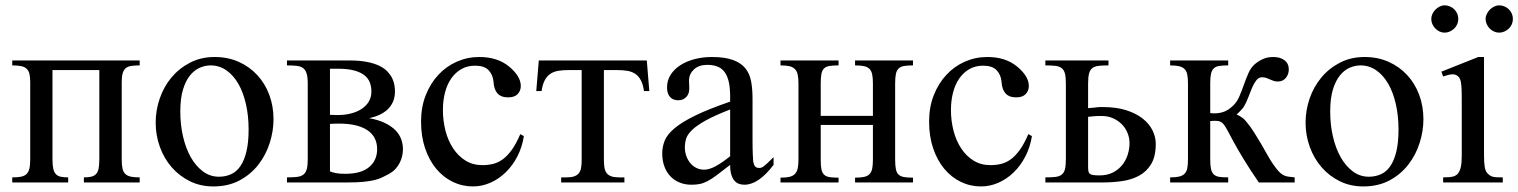

<svg xmlns="http://www.w3.org/2000/svg" viewBox="-20 -669 5567 704"><path d="M287.6 0V-18.6Q303.7 -18.6 314.7 -21.2Q325.7 -23.9 332.3 -31Q338.9 -38.1 341.6 -51Q344.2 -64 344.2 -84.5V-412.1H172.4V-84.5Q172.4 -63.5 175.3 -50.5Q178.2 -37.6 184.8 -30.5Q191.4 -23.4 202.6 -21Q213.9 -18.6 230 -18.6V0H24.9V-18.6Q43.9 -18.6 56.6 -21Q69.3 -23.4 76.9 -30.5Q84.5 -37.6 87.6 -50.5Q90.8 -63.5 90.8 -84.5V-367.7Q90.8 -386.2 87.9 -398.2Q85 -410.2 77.6 -417Q70.3 -423.8 57.6 -426.5Q44.9 -429.2 24.9 -429.2V-447.3H492.2V-429.2Q473.6 -429.2 460.9 -427.2Q448.2 -425.3 440.7 -418.7Q433.1 -412.1 429.7 -399.9Q426.3 -387.7 426.3 -367.7V-84.5Q426.3 -64 429.2 -51Q432.1 -38.1 439.7 -31Q447.3 -23.9 460 -21.2Q472.7 -18.6 492.2 -18.6V0Z M891.6 -194.3Q891.6 -244.1 881.8 -287.1Q872.1 -330.1 854 -361.6Q835.9 -393.1 810.1 -411.1Q784.2 -429.2 752 -429.2Q732.9 -429.2 713.1 -420.9Q693.4 -412.6 677.2 -393.1Q661.1 -373.5 651.1 -341.1Q641.1 -308.6 641.1 -259.8Q641.1 -211.9 651.1 -168.5Q661.1 -125 679.7 -92.3Q698.2 -59.6 724.4 -40.3Q750.5 -21 782.7 -21Q806.6 -21 826.9 -30Q847.2 -39.1 861.3 -59.6Q875.5 -80.1 883.5 -113.3Q891.6 -146.5 891.6 -194.3ZM982.9 -231.9Q982.9 -188.5 969 -144.8Q955.1 -101.1 927.5 -65.4Q899.9 -29.8 858.6 -7.6Q817.4 14.6 762.2 14.6Q715.3 14.6 676.5 -4.4Q637.7 -23.4 609.6 -55.7Q581.5 -87.9 566.2 -130.4Q550.8 -172.9 550.8 -219.2Q550.8 -264.6 565.7 -307.9Q580.6 -351.1 608.6 -384.8Q636.7 -418.5 676.8 -439.2Q716.8 -460 767.1 -460Q815.4 -460 855 -442.4Q894.5 -424.8 923.1 -394Q951.7 -363.3 967.3 -321.5Q982.9 -279.8 982.9 -231.9Z M1341.8 -333Q1341.8 -352.1 1335.7 -367.4Q1329.6 -382.8 1315.2 -393.8Q1300.8 -404.8 1277.3 -410.9Q1253.9 -417 1218.8 -417H1189.9V-248L1217.8 -247.1Q1243.2 -247.1 1265.9 -252.7Q1288.6 -258.3 1305.4 -269.3Q1322.3 -280.3 1332 -296.1Q1341.8 -312 1341.8 -333ZM1362.8 -122.1Q1362.8 -168 1326.7 -191.9Q1290.5 -215.8 1223.6 -215.8Q1217.8 -215.8 1211.9 -215.6Q1206.1 -215.3 1201.2 -215.3Q1195.8 -214.8 1189.9 -214.8V-40.5Q1199.7 -36.6 1212.4 -34.2Q1225.1 -31.7 1245.6 -31.7Q1304.2 -31.7 1333.5 -56.4Q1362.8 -81.1 1362.8 -122.1ZM1457.5 -122.1Q1457.5 -110.4 1454.8 -97.7Q1452.1 -85 1446 -72.8Q1439.9 -60.5 1430.4 -50Q1420.9 -39.6 1407.2 -31.7Q1393.6 -24.4 1380.9 -18.3Q1368.2 -12.2 1351.3 -8.3Q1334.5 -4.4 1311.3 -2.2Q1288.1 0 1254.4 0H1032.2V-18.6Q1054.2 -18.6 1068.8 -20.3Q1083.5 -22 1092.3 -28.8Q1101.1 -35.6 1104.7 -48.6Q1108.4 -61.5 1108.4 -84.5V-361.8Q1108.4 -385.3 1104.5 -398.7Q1100.6 -412.1 1091.8 -418.9Q1083 -425.8 1068.4 -427.5Q1053.7 -429.2 1032.2 -429.2V-447.3H1261.7Q1298.8 -447.3 1325.9 -441.9Q1353 -436.5 1371.3 -427.5Q1389.6 -418.5 1400.9 -406.5Q1412.1 -394.5 1418.2 -381.8Q1424.3 -369.1 1426.3 -356.4Q1428.2 -343.8 1428.2 -333Q1428.2 -316.4 1422.9 -301Q1417.5 -285.6 1406.2 -272.9Q1395 -260.3 1377 -250.7Q1358.9 -241.2 1333.5 -235.8Q1367.7 -229.5 1391.4 -218Q1415 -206.5 1429.7 -191.7Q1444.3 -176.8 1450.9 -158.9Q1457.5 -141.1 1457.5 -122.1Z M1900.9 -169.9Q1894.5 -129.4 1877 -95.5Q1859.4 -61.5 1834.2 -37.1Q1809.1 -12.7 1778.1 1Q1747.1 14.6 1714.4 14.6Q1674.8 14.6 1640.1 -2.2Q1605.5 -19 1579.6 -50Q1553.7 -81.1 1538.8 -125Q1523.9 -168.9 1523.9 -223.1Q1523.9 -276.4 1541 -319.8Q1558.1 -363.3 1587.2 -394.5Q1616.2 -425.8 1655 -442.9Q1693.8 -460 1737.3 -460Q1804.2 -460 1846.2 -425.3Q1867.2 -408.2 1878.4 -390.1Q1889.6 -372.1 1889.6 -353.5Q1889.6 -336.4 1878.2 -324.2Q1866.7 -312 1843.8 -312Q1836.4 -312 1827.6 -313.5Q1818.8 -314.9 1810.8 -320.6Q1802.7 -326.2 1796.9 -337.6Q1791 -349.1 1789.6 -369.1Q1787.1 -395.5 1771.2 -411.9Q1755.4 -428.2 1721.7 -428.2Q1693.8 -428.2 1671.9 -415.8Q1649.9 -403.3 1634.8 -381.6Q1619.6 -359.9 1611.8 -330.1Q1604 -300.3 1604 -265.6Q1604 -226.1 1613.5 -189.5Q1623 -152.8 1641.6 -124.8Q1660.2 -96.7 1687 -80.1Q1713.9 -63.5 1749 -63.5Q1769.5 -63.5 1788.3 -68.1Q1807.1 -72.8 1824.2 -85.4Q1841.3 -98.1 1857.2 -120.4Q1873 -142.6 1887.7 -177.2Z M2341.3 -335Q2337.9 -358.9 2330.1 -374Q2322.3 -389.2 2310.1 -397.7Q2297.9 -406.2 2281 -409.2Q2264.2 -412.1 2242.2 -412.1H2194.3V-83.5Q2194.3 -66.9 2196.3 -54.7Q2198.2 -42.5 2204.3 -34.4Q2210.4 -26.4 2221.4 -22.5Q2232.4 -18.6 2250.5 -18.6H2269.5V0H2037.6V-18.6H2056.6Q2074.7 -18.6 2085.7 -22.5Q2096.7 -26.4 2102.8 -34.4Q2108.9 -42.5 2110.8 -54.7Q2112.8 -66.9 2112.8 -83.5V-412.1H2064.5Q2043 -412.1 2026.1 -409.2Q2009.3 -406.2 1997.1 -397.7Q1984.9 -389.2 1977.1 -374Q1969.2 -358.9 1965.8 -335H1946.3L1955.6 -447.3H2351.6L2360.8 -335Z M2657.2 -267.6Q2600.6 -245.6 2567.6 -227.3Q2534.7 -209 2517.6 -192.4Q2500.5 -175.8 2495.8 -160.4Q2491.2 -145 2491.2 -128.9Q2491.2 -111.3 2496.6 -96.7Q2502 -82 2511 -71Q2520 -60.1 2532.5 -53.7Q2544.9 -47.4 2559.1 -46.9Q2578.1 -45.9 2602.3 -58.6Q2626.5 -71.3 2657.2 -96.2ZM2816.4 -64.5Q2761.2 8.3 2709.5 8.3Q2698.7 8.3 2689.2 4.9Q2679.7 1.5 2672.6 -6.8Q2665.5 -15.1 2661.4 -29.1Q2657.2 -43 2657.2 -64.5Q2627.9 -41.5 2608.6 -27.1Q2589.4 -12.7 2574.5 -4.9Q2559.6 2.9 2546.1 5.6Q2532.7 8.3 2515.1 8.3Q2491.2 8.3 2471.7 0.2Q2452.1 -7.8 2438 -22.7Q2423.8 -37.6 2416 -58.8Q2408.2 -80.1 2408.2 -106Q2408.2 -130.9 2417.2 -153.3Q2426.3 -175.8 2453.1 -198.5Q2480 -221.2 2528.8 -245.1Q2577.6 -269 2657.2 -296.4V-314.9Q2657.2 -347.2 2652.1 -369.1Q2647 -391.1 2636.7 -405Q2626.5 -418.9 2610.6 -425Q2594.7 -431.2 2573.7 -431.2Q2543 -431.2 2525.4 -415.3Q2507.8 -399.4 2506.3 -376.5L2507.3 -347.2Q2508.3 -326.2 2496.8 -313.7Q2485.4 -301.3 2466.8 -301.3Q2447.3 -301.3 2436.5 -313.7Q2425.8 -326.2 2425.8 -348.1Q2425.8 -374.5 2439.2 -395.3Q2452.6 -416 2475.3 -430.4Q2498 -444.8 2527.6 -452.4Q2557.1 -460 2589.4 -460Q2637.7 -460 2667.2 -449.2Q2696.8 -438.5 2712.9 -418.7Q2729 -398.9 2734.1 -370.8Q2739.3 -342.8 2739.3 -307.6V-155.3Q2739.3 -124 2740.2 -104Q2741.2 -84 2741.7 -77.1Q2744.1 -64 2749 -58.6Q2753.9 -53.2 2763.2 -53.2Q2767.6 -53.2 2771.2 -54.2Q2774.9 -55.2 2780.5 -59.3Q2786.1 -63.5 2794.4 -71.3Q2802.7 -79.1 2816.4 -92.8Z M3115.2 0V-17.6Q3135.3 -17.6 3147.9 -20.3Q3160.6 -22.9 3168 -30.3Q3175.3 -37.6 3178 -50.5Q3180.7 -63.5 3180.7 -83.5V-210.9H2989.3V-83.5Q2989.3 -61 2991.9 -48.1Q2994.6 -35.2 3002 -28.3Q3009.3 -21.5 3022 -19.5Q3034.7 -17.6 3054.7 -17.6V0H2841.8V-17.6Q2861.8 -17.6 2874.5 -20.5Q2887.2 -23.4 2894.5 -31Q2901.9 -38.6 2904.8 -51.3Q2907.7 -64 2907.7 -83.5V-362.8Q2907.7 -382.8 2904.8 -395.8Q2901.9 -408.7 2894.5 -416Q2887.2 -423.3 2874.5 -426.3Q2861.8 -429.2 2841.8 -429.2V-447.3H3054.7V-429.2Q3034.7 -429.2 3022 -427.2Q3009.3 -425.3 3002 -418.5Q2994.6 -411.6 2991.9 -398.4Q2989.3 -385.3 2989.3 -362.8V-244.1H3180.7V-362.8Q3180.7 -383.3 3178 -396.2Q3175.3 -409.2 3168 -416.5Q3160.6 -423.8 3147.9 -426.5Q3135.3 -429.2 3115.2 -429.2V-447.3H3327.6V-429.2Q3307.6 -429.2 3294.9 -427Q3282.2 -424.8 3274.9 -417.7Q3267.6 -410.6 3264.9 -397.5Q3262.2 -384.3 3262.2 -362.8V-83.5Q3262.2 -62 3264.9 -48.8Q3267.6 -35.6 3274.9 -28.8Q3282.2 -22 3294.9 -19.8Q3307.6 -17.6 3327.6 -17.6V0Z M3763.7 -169.9Q3757.3 -129.4 3739.7 -95.5Q3722.2 -61.5 3697 -37.1Q3671.9 -12.7 3640.9 1Q3609.9 14.6 3577.1 14.6Q3537.6 14.6 3502.9 -2.2Q3468.3 -19 3442.4 -50Q3416.5 -81.1 3401.6 -125Q3386.7 -168.9 3386.7 -223.1Q3386.7 -276.4 3403.8 -319.8Q3420.9 -363.3 3450 -394.5Q3479 -425.8 3517.8 -442.9Q3556.6 -460 3600.1 -460Q3667 -460 3709 -425.3Q3730 -408.2 3741.2 -390.1Q3752.4 -372.1 3752.4 -353.5Q3752.4 -336.4 3741 -324.2Q3729.5 -312 3706.5 -312Q3699.2 -312 3690.4 -313.5Q3681.6 -314.9 3673.6 -320.6Q3665.5 -326.2 3659.7 -337.6Q3653.8 -349.1 3652.3 -369.1Q3649.9 -395.5 3634 -411.9Q3618.2 -428.2 3584.5 -428.2Q3556.6 -428.2 3534.7 -415.8Q3512.7 -403.3 3497.6 -381.6Q3482.4 -359.9 3474.6 -330.1Q3466.8 -300.3 3466.8 -265.6Q3466.8 -226.1 3476.3 -189.5Q3485.8 -152.8 3504.4 -124.8Q3522.9 -96.7 3549.8 -80.1Q3576.7 -63.5 3611.8 -63.5Q3632.3 -63.5 3651.1 -68.1Q3669.9 -72.8 3687 -85.4Q3704.1 -98.1 3720 -120.4Q3735.8 -142.6 3750.5 -177.2Z M4217.8 -141.6Q4217.8 -95.2 4200.9 -67.4Q4184.1 -39.6 4156.5 -24.7Q4128.9 -9.8 4094 -4.9Q4059.1 0 4022.5 0H3813V-18.6Q3835.4 -18.6 3849.9 -20.3Q3864.3 -22 3872.8 -28.6Q3881.3 -35.2 3884.8 -48.3Q3888.2 -61.5 3888.2 -84.5V-362.8Q3888.2 -385.7 3884.8 -399.2Q3881.3 -412.6 3872.8 -419.2Q3864.3 -425.8 3849.9 -427.5Q3835.4 -429.2 3813 -429.2V-447.3H4044.4V-429.2Q4022.5 -429.2 4008.1 -427.5Q3993.7 -425.8 3985.1 -419.2Q3976.6 -412.6 3973.1 -399.2Q3969.7 -385.7 3969.7 -362.8V-272.5L3992.2 -274.4Q4000 -275.4 4004.6 -275.9Q4009.3 -276.4 4012.7 -276.4H4024.4Q4073.2 -276.4 4109.4 -264.9Q4145.5 -253.4 4169.7 -234.4Q4193.8 -215.3 4205.8 -191.2Q4217.8 -167 4217.8 -141.6ZM4121.6 -143.6Q4121.6 -165 4113.5 -183.3Q4105.5 -201.7 4091.6 -215.1Q4077.6 -228.5 4059.3 -236.1Q4041 -243.7 4020.5 -243.7H4009.8Q4004.9 -243.7 3999.3 -243.4Q3993.7 -243.2 3986.8 -242.4Q3980 -241.7 3969.7 -240.7V-58.6Q3969.7 -48.3 3970.7 -42Q3971.7 -35.6 3975.8 -32Q3980 -28.3 3988.5 -27.1Q3997.1 -25.9 4012.2 -25.9Q4040 -25.9 4060.8 -36.6Q4081.5 -47.4 4095 -64.2Q4108.4 -81.1 4115 -102.1Q4121.6 -123 4121.6 -143.6Z M4595.7 0Q4561.5 -49.8 4539.6 -86.2Q4517.6 -122.6 4503.9 -147.7Q4490.2 -172.9 4482.2 -188.2Q4474.1 -203.6 4467.8 -211.9Q4461.4 -220.2 4454.3 -223.1Q4447.3 -226.1 4435.1 -226.1Q4432.6 -226.1 4429.4 -225.8Q4426.3 -225.6 4423.8 -225.6Q4420.9 -225.1 4417.5 -225.1V-84.5Q4417.5 -62 4420.4 -49.1Q4423.3 -36.1 4430.7 -29.3Q4438 -22.5 4450.7 -20.5Q4463.4 -18.6 4483.4 -18.6V0H4270.5V-18.6Q4290.5 -18.6 4303.2 -21.5Q4315.9 -24.4 4323.2 -31.7Q4330.6 -39.1 4333.3 -51.8Q4335.9 -64.5 4335.9 -84.5V-362.8Q4335.9 -382.8 4333.3 -395.8Q4330.6 -408.7 4323.2 -416Q4315.9 -423.3 4303.2 -426.3Q4290.5 -429.2 4270.5 -429.2V-447.3H4483.4V-429.2Q4463.4 -429.2 4450.7 -427.2Q4438 -425.3 4430.7 -418.5Q4423.3 -411.6 4420.4 -398.4Q4417.5 -385.3 4417.5 -362.8V-254.4Q4420.4 -253.9 4423.3 -253.9Q4425.8 -253.4 4428.2 -253.4H4433.1Q4452.1 -253.4 4468.3 -259.5Q4484.4 -265.6 4500 -280.3Q4515.1 -293.9 4524.2 -315.2Q4533.2 -336.4 4541 -358.6Q4548.8 -380.9 4557.9 -401.4Q4566.9 -421.9 4581.5 -434.1Q4596.2 -446.3 4612.1 -453.1Q4627.9 -460 4648.9 -460Q4674.3 -460 4689.9 -448Q4705.6 -436 4705.6 -414.1Q4705.6 -405.8 4702.9 -397.9Q4700.2 -390.1 4695.1 -383.8Q4689.9 -377.4 4682.6 -373.8Q4675.3 -370.1 4665.5 -370.1Q4656.2 -370.1 4649.4 -372.6Q4642.6 -375 4636.2 -377.9Q4629.9 -380.9 4623 -383.3Q4616.2 -385.7 4607.4 -385.7Q4595.2 -385.7 4586.7 -374.8Q4578.1 -363.8 4571 -347.4Q4564 -331.1 4557.1 -312.3Q4550.3 -293.5 4541 -278.3Q4539.1 -274.4 4534.7 -269.8Q4530.3 -265.1 4525.9 -260.3Q4520.5 -254.9 4514.2 -249Q4519.5 -247.1 4525.4 -243.7Q4530.8 -240.7 4536.9 -236.1Q4543 -231.4 4548.8 -224.1Q4564.5 -205.6 4578.1 -184.1Q4591.8 -162.6 4604 -141.6Q4616.2 -120.6 4627 -101.3Q4637.7 -82 4647.9 -67.4Q4659.7 -50.3 4668 -41.3Q4676.3 -32.2 4684.6 -27.6Q4692.9 -22.9 4702.6 -21.5Q4712.4 -20 4727.1 -18.6V0Z M5107.9 -194.3Q5107.9 -244.1 5098.1 -287.1Q5088.4 -330.1 5070.3 -361.6Q5052.2 -393.1 5026.4 -411.1Q5000.5 -429.2 4968.3 -429.2Q4949.2 -429.2 4929.4 -420.9Q4909.7 -412.6 4893.6 -393.1Q4877.4 -373.5 4867.4 -341.1Q4857.4 -308.6 4857.4 -259.8Q4857.4 -211.9 4867.4 -168.5Q4877.4 -125 4896 -92.3Q4914.6 -59.6 4940.7 -40.3Q4966.8 -21 4999 -21Q5022.9 -21 5043.2 -30Q5063.5 -39.1 5077.6 -59.6Q5091.8 -80.1 5099.9 -113.3Q5107.9 -146.5 5107.9 -194.3ZM5199.2 -231.9Q5199.2 -188.5 5185.3 -144.8Q5171.4 -101.1 5143.8 -65.4Q5116.2 -29.8 5075 -7.6Q5033.7 14.6 4978.5 14.6Q4931.6 14.6 4892.8 -4.4Q4854 -23.4 4825.9 -55.7Q4797.9 -87.9 4782.5 -130.4Q4767.1 -172.9 4767.1 -219.2Q4767.1 -264.6 4782 -307.9Q4796.9 -351.1 4825 -384.8Q4853 -418.5 4893.1 -439.2Q4933.1 -460 4983.4 -460Q5031.7 -460 5071.3 -442.4Q5110.8 -424.8 5139.4 -394Q5168 -363.3 5183.6 -321.5Q5199.2 -279.8 5199.2 -231.9Z M5271.5 0V-18.6Q5295.9 -18.6 5307.9 -21.7Q5319.8 -24.9 5326.7 -33.7Q5329.6 -38.1 5332 -43.2Q5334.5 -48.3 5336.2 -55.9Q5337.9 -63.5 5338.9 -74.5Q5339.8 -85.4 5339.8 -101.1V-273.4Q5339.8 -303.2 5339.6 -323.5Q5339.4 -343.8 5338.1 -356.9Q5336.9 -370.1 5334.2 -377.2Q5331.5 -384.3 5326.7 -388.7Q5317.9 -397 5305.2 -396.5Q5292.5 -396 5271.5 -388.7L5265.1 -406.2L5400.4 -460H5421.4V-101.1Q5421.4 -71.3 5424.1 -56.4Q5426.8 -41.5 5433.1 -34.7Q5438 -29.3 5442.4 -26.1Q5446.8 -22.9 5452.9 -21.2Q5459 -19.5 5467.8 -19Q5476.6 -18.6 5490.2 -18.6V0ZM5327.1 -599.6Q5327.1 -589.4 5323.2 -580.3Q5319.3 -571.3 5312.3 -564.5Q5305.2 -557.6 5296.1 -553.5Q5287.1 -549.3 5276.9 -549.3Q5267.1 -549.3 5258.3 -553.5Q5249.5 -557.6 5242.7 -564.7Q5235.8 -571.8 5231.9 -580.8Q5228 -589.8 5228 -599.6Q5228 -608.9 5232.2 -617.9Q5236.3 -627 5243.2 -633.8Q5250 -640.6 5258.8 -645Q5267.6 -649.4 5276.9 -649.4Q5287.1 -649.4 5296.1 -645.5Q5305.2 -641.6 5312.3 -634.8Q5319.3 -627.9 5323.2 -618.9Q5327.1 -609.9 5327.1 -599.6ZM5527.3 -599.6Q5527.3 -589.4 5523.4 -580.3Q5519.5 -571.3 5512.5 -564.5Q5505.4 -557.6 5496.3 -553.5Q5487.3 -549.3 5477.1 -549.3Q5466.8 -549.3 5457.8 -553.5Q5448.7 -557.6 5441.9 -564.7Q5435.1 -571.8 5431.2 -580.8Q5427.2 -589.8 5427.2 -599.6Q5427.2 -608.9 5431.6 -617.9Q5436 -627 5442.9 -633.8Q5449.7 -640.6 5458.7 -645Q5467.8 -649.4 5477.1 -649.4Q5487.3 -649.4 5496.3 -645.5Q5505.4 -641.6 5512.5 -634.8Q5519.5 -627.9 5523.4 -618.9Q5527.3 -609.9 5527.3 -599.6Z"/></svg>

Font: Doulos SIL
Style: Regular
Weight: 400
Designer: Walt Agee, Victor Gaultney, Peter Martin, Debbi Hosken
Foundry: SIL International
Version: Version 4.110; 2011; Maintenance release